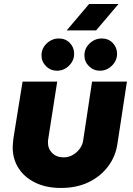

<svg xmlns="http://www.w3.org/2000/svg" viewBox="-20 -920 661 953"><path d="M610 -515 563 -207Q554 -144 516.5 -94Q479 -44 419.5 -15.5Q360 13 282 13Q210 13 156 -13Q102 -39 72.5 -84.5Q43 -130 43 -190Q43 -200 44.5 -213Q46 -226 47 -236L92 -515H264L220 -234Q219 -230 218.5 -223.5Q218 -217 218 -213Q218 -181 239.5 -160Q261 -139 296 -139Q321 -139 341.5 -151Q362 -163 376 -182Q390 -201 393 -224L437 -515ZM476 -569Q444 -569 421.5 -591.5Q399 -614 399 -645Q399 -680 425 -704.5Q451 -729 485 -729Q518 -729 539.5 -707Q561 -685 561 -653Q561 -619 535.5 -594Q510 -569 476 -569ZM263 -569Q231 -569 208.5 -591.5Q186 -614 186 -645Q186 -680 212 -704.5Q238 -729 272 -729Q305 -729 326.5 -707Q348 -685 348 -653Q348 -619 322.5 -594Q297 -569 263 -569ZM311 -769 422 -900H568L457 -769Z"/></svg>

Font: MuseoModerno Thin ExtraBold
Style: Italic
Weight: 800
Italic angle: -9°
Version: Version 1.003